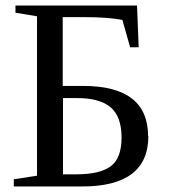

<svg xmlns="http://www.w3.org/2000/svg" viewBox="-20 -675 614 695"><path d="M516 -182H517Q517 0 277 0H30V-26L114 -39V-616L36 -629V-655H476L482 -504H451L423 -603Q370 -613 284 -613H207V-364H281Q516 -364 516 -182ZM256 -44Q341 -44 380.5 -73Q420 -102 420 -177Q420 -253 380.5 -286.5Q341 -320 259 -320H208V-44Z"/></svg>

Font: Libra Serif Modern
Style: Regular
Weight: 400
Designer: Stefan Peev, Context Ltd
Foundry: Stefan Peev, Context Ltd
Version: Version 1.000